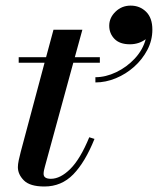

<svg xmlns="http://www.w3.org/2000/svg" viewBox="-20 -668 574 698"><path d="M377.1 -574.5Q377.1 -603.4 399.9 -625.5Q422.7 -647.6 455 -647.6Q488.3 -647.6 511.1 -625.3Q533.9 -603 533.9 -560.2Q533.9 -521.3 515.8 -486.8Q497.8 -452.4 467.9 -425.5Q437.9 -398.7 401.1 -383.5Q364.3 -368.3 326.8 -368.3V-387.3Q364.3 -387.3 402.5 -405.6Q440.8 -423.9 470 -455.2Q499.2 -486.6 509.7 -525.5Q485 -507 452.2 -507Q415.1 -507 396.1 -526.7Q377.1 -546.4 377.1 -574.5ZM323.5 -163Q289.5 -78.5 246.5 -34.2Q203.5 10 141.5 10Q89 10 67 -12Q45 -34 45 -60.5Q45 -70.5 48.2 -86Q51.5 -101.5 55.5 -116.5L142 -440H48V-460H147.5L174.5 -560H279.5L252 -460H343V-440H246.5L143 -61.5Q141.5 -56 140 -49.2Q138.5 -42.5 138.5 -36Q138.5 -18 165 -18Q199.5 -18 235.8 -54Q272 -90 304.5 -169Z"/></svg>

Font: Bodoni* 11pt Medium
Style: Italic
Weight: 500
Italic angle: -13°
Version: Version 2.3